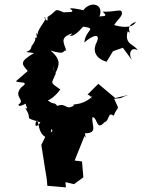

<svg xmlns="http://www.w3.org/2000/svg" viewBox="-20 -572 620 836"><path d="M217 -257 210 -233C238 -283 252 -308 200 -352C267 -332 248 -349 268 -353C261 -382 235 -408 295 -427C276 -402 278 -431 272 -419C286 -419 293 -400 342 -456C405 -447 353 -444 347 -387C386 -421 419 -428 401 -388C385 -359 388 -320 444 -303L472 -349L515 -364L557 -307C535 -338 551 -371 580 -353C564 -381 520 -377 536 -436C565 -414 512 -456 572 -477C554 -443 497 -457 477 -463C491 -486 517 -505 510 -518C510 -535 486 -520 427 -521C461 -492 410 -507 412 -497C436 -555 375 -570 343 -528C362 -522 300 -540 284 -535C315 -514 273 -521 258 -518C212 -538 233 -526 187 -498C190 -462 173 -501 170 -496C203 -501 124 -431 149 -415C121 -450 156 -399 130 -408C129 -406 146 -410 117 -370C115 -338 61 -350 128 -341C62 -302 75 -293 101 -263L49 -218C68 -209 111 -220 72 -191C35 -149 95 -137 59 -116C69 -130 40 -88 110 -131C69 -125 116 -93 90 -101C128 -45 73 -66 156 -39C137 -12 128 -25 139 -46C152 -56 139 22 195 30C211 -38 200 -8 219 27C224 -5 245 1 302 48C304 26 333 29 279 43C340 35 383 -29 338 8C415 13 375 -30 383 -62C405 -61 399 1 435 -40C458 -46 448 -88 475 -68C495 -119 503 -82 477 -142C535 -148 483 -140 540 -159L482 -145L408 -207L361 -160C393 -151 365 -118 383 -167C365 -169 388 -139 382 -151C329 -106 294 -125 301 -112C264 -90 271 -126 229 -111C214 -131 218 -112 188 -135C218 -145 253 -194 240 -184C197 -215 204 -206 221 -248C233 -261 215 -232 212 -288ZM302 230 343 200 337 131 305 127 348 20 353 29 338 -66 304 -17 234 -61 183 -37 213 -5 177 24 160 59 176 161C180 186 185 210 186 237C213 239 240 242 267 244L265 221Z"/></svg>

Font: Asimov Aggro
Style: It
Weight: 500
Designer: Google
Version: Version 2.000980; 2014